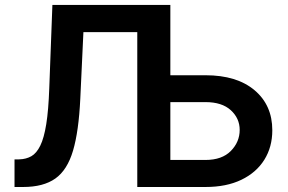

<svg xmlns="http://www.w3.org/2000/svg" viewBox="-20 -747 1152 767"><path d="M38 0V-110.1L57.5 -110.4Q84.5 -111.2 105.3 -123Q126.1 -134.9 141 -165.3Q155.9 -195.7 164.8 -251.2Q173.7 -306.8 176.8 -394.5L189.3 -727.3H660.5V-446.4H800.8Q926.1 -446.4 997 -386.5Q1067.8 -326.7 1067.8 -226.6Q1067.8 -159.8 1035.9 -108.7Q1003.9 -57.5 944.2 -28.8Q884.6 0 800.8 0H528.4V-618.6H313.2L300.8 -353.7Q294.7 -223 271.8 -145.4Q248.9 -67.8 201.2 -33.9Q153.4 0 72.4 0ZM660.5 -339.1V-108H800.8Q866.8 -108 902.2 -144Q937.5 -180 937.5 -228Q937.5 -274.1 902.2 -306.6Q866.8 -339.1 800.8 -339.1Z"/></svg>

Font: Inter UI Semi Bold
Style: Regular
Weight: 600
Designer: Rasmus Andersson
Foundry: rsms
Version: 3.2;8d6f07862